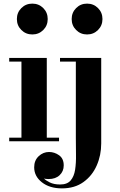

<svg xmlns="http://www.w3.org/2000/svg" viewBox="-20 -780 661 1060"><path d="M73.2 -674.8Q73.2 -710.7 97.9 -735.4Q122.6 -760 158.4 -760Q194.3 -760 218.9 -735.4Q243.4 -710.7 243.4 -674.8Q243.4 -638.9 218.9 -614.4Q194.3 -589.8 158.4 -589.8Q122.6 -589.8 97.9 -614.4Q73.2 -638.9 73.2 -674.8ZM30.8 -20H98.4V-439.9H30.8V-460H238.3V-20H305.9V0H30.8ZM375.7 -674.8Q375.7 -710.7 400.3 -735.4Q424.8 -760 460.7 -760Q496.6 -760 521.1 -735.4Q545.7 -710.7 545.7 -674.8Q545.7 -638.9 521.1 -614.4Q496.6 -589.8 460.7 -589.8Q424.8 -589.8 400.3 -614.4Q375.7 -638.9 375.7 -674.8ZM538.8 -460V12Q538.8 77.4 513.8 134Q488.8 190.7 440.4 225.3Q392.1 260 322 260Q253.7 260 211.2 226.4Q168.7 192.9 168.7 143.6Q168.7 105.7 193.5 82.4Q218.3 59.1 250.7 59.1Q280.8 59.1 306.3 77.3Q331.8 95.5 331.8 133.1Q331.8 165.8 309.3 187.1Q286.9 208.5 248.3 208.5Q240.7 208.5 232.9 207.6Q225.1 206.8 222.4 205.1Q231.2 215.3 254.3 226.9Q277.3 238.5 311.8 238.5Q351.1 238.5 370 216.3Q388.9 194.1 394.7 156.9Q400.4 119.6 399.5 73.6Q398.7 27.6 398.7 -20V-439.9H311.3V-460Z"/></svg>

Font: Bodoni* 11
Style: Bold
Weight: 700
Version: Version 2.000; ttfautohint (v1.8.1)